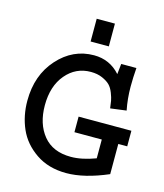

<svg xmlns="http://www.w3.org/2000/svg" viewBox="-115 -852 817 954"><g transform="rotate(15 293.0 -375.0)"><path d="M439.5 -579.1H517.6Q513.7 -530.3 513.7 -483.4Q513.7 -420.9 525.4 -362.3L443.4 -351.6Q440.4 -375 438 -389.6Q435.5 -404.3 426.3 -428.2Q417 -452.1 403.3 -465.8Q389.6 -479.5 364.3 -490.7Q338.9 -502 304.7 -502Q227.5 -502 176.8 -441.9Q126 -381.8 126 -283.2Q126 -187.5 174.8 -127.9Q223.6 -68.4 316.4 -68.4Q373 -68.4 443.4 -94.7V-191.4H302.7V-271.5H574.2V-191.4H528.3V-36.1Q408.2 15.6 315.4 15.6Q223.6 15.6 158.7 -28.8Q93.8 -73.2 64.9 -139.2Q36.1 -205.1 36.1 -282.2Q36.1 -414.1 113.3 -500Q190.4 -585.9 298.8 -585.9Q379.9 -585.9 433.6 -525.4ZM263.7 -647.5V-764.6H357.4V-647.5Z"/></g></svg>

Font: Thabit-Bold
Style: Bold
Weight: 700
Designer: Regenerated by Nadim Shaikli
Foundry: MAK Alagha
Version: 0.01